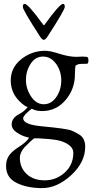

<svg xmlns="http://www.w3.org/2000/svg" viewBox="-20 -677 475 987"><path d="M225.1 -490.2Q213.9 -472.2 205.1 -472.2Q196.3 -472.2 185.1 -490.2Q97.2 -626 97.2 -641.6Q97.2 -657.2 106.9 -657.2Q125 -656.7 202.1 -549.8Q205.1 -544.9 209 -549.8Q286.1 -656.7 304.2 -657.2Q313 -657.2 313 -641.6Q313 -626 225.1 -490.2ZM425.8 -349.1Q388.7 -349.1 383.8 -347.2Q378.9 -345.7 376 -343.8Q373 -341.8 369.1 -340.8Q365.2 -329.6 365.2 -294.9Q365.2 -219.7 317.4 -163.1Q269.5 -106.4 196.8 -106Q164.6 -106 143.1 -118.2Q99.1 -84 99.1 -68.8Q99.1 -36.6 194.8 -27.8Q325.2 -15.6 347.7 -5.9Q370.1 3.9 388.2 15.1Q418 34.2 418 77.1Q418 157.2 345.7 223.6Q273.4 290 196.3 290Q119.1 290 65.4 263.2Q10.7 236.3 11.2 175.8Q11.2 145 26.4 122.6Q42 100.1 78.6 77.1Q115.2 54.2 129.9 30.8Q95.7 23.9 67.9 5.4Q40 -13.2 40 -38.1Q40 -63 63 -81.1Q68.8 -85 88.9 -96.7Q108.9 -108.4 122.1 -127Q107.9 -129.9 84 -152.8Q35.2 -198.2 35.2 -263.7Q35.2 -329.1 88.9 -372.6Q143.1 -416 212.9 -416Q237.3 -416 286.1 -400.4Q335 -384.8 373 -384.8L404.8 -386.2Q417 -385.7 425.8 -384.8Q434.6 -383.8 434.6 -366.2Q434.6 -348.6 425.8 -349.1ZM268.1 -349.1Q241.2 -386.2 201.2 -386.2Q161.1 -386.2 137.2 -348.6Q113.3 -311 113.3 -266.1Q113.3 -221.2 139.6 -181.2Q166 -141.1 205.1 -141.1Q244.1 -141.1 269.5 -178.2Q294.9 -215.3 294.9 -263.7Q294.9 -312 268.1 -349.1ZM82 133.8Q82 184.6 116.7 217.3Q151.4 250 210 250Q268.6 250 313 210Q356.9 169.9 356.9 108.9Q356.9 84 332.5 66.9Q308.1 49.8 273.9 43.5Q239.7 37.1 179.2 34.2H155.8Q143.6 42 106 80.1Q82 107.9 82 133.8Z"/></svg>

Font: EBGaramond
Style: Regular
Weight: 400
Version: Version 000.012g